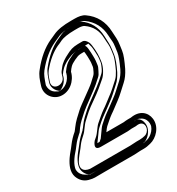

<svg xmlns="http://www.w3.org/2000/svg" viewBox="-178 -805 893 970"><g transform="rotate(-30 268.5 -319.5)"><path d="M375 -68H395H400C417 -71 426 -69 432 -65C455 -50 442 -9 413 -3C404 -1 396 1 383 1H366H365L327 3H155H93C56 -1 37 -26 70 -71C85 -92 96 -102 113 -126C122 -138 134 -150 149 -163C164 -176 178 -203 195 -218C228 -248 233 -255 281 -288C324 -318 342 -334 372 -360C389 -375 408 -409 412 -436L415 -459C418 -480 415 -535 408 -550C404 -559 394 -574 380 -574C339 -574 323 -573 299 -562L287 -556C262 -544 240 -530 226 -511C215 -497 212 -495 207 -481L204 -470C192 -427 125 -433 135 -477C142 -498 148 -517 159 -531C193 -573 228 -601 262 -617C270 -620 279 -624 293 -631C306 -637 335 -643 376 -643H396C414 -643 424 -639 429 -636C465 -611 483 -577 484 -533C485 -502 489 -491 485 -463L481 -434C479 -421 469 -395 453 -361C443 -343 436 -332 426 -323C403 -302 382 -282 358 -265C339 -251 319 -234 300 -222C284 -211 258 -188 244 -176C230 -164 213 -134 199 -122L184 -109C184 -109 146 -66 196 -66H352C360 -66 368 -68 375 -68ZM359 51H376C391 51 403 49 418 45C458 36 500 -7 494 -57C489 -98 455 -128 400 -118H382C374 -118 366 -117 357 -116H256C262 -125 272 -138 275 -140C286 -150 311 -172 324 -181C344 -194 364 -211 384 -225C410 -244 431 -266 456 -288C473 -303 486 -322 498 -345C516 -383 528 -411 531 -434L535 -463C540 -495 536 -509 535 -542C533 -600 508 -647 462 -679C447 -690 426 -693 403 -693H383C338 -693 303 -688 276 -675C260 -667 253 -665 247 -662C201 -641 160 -606 122 -558C104 -536 97 -514 88 -486C71 -437 107 -395 147 -390C198 -383 243 -423 254 -470C267 -488 273 -498 303 -512L315 -517C328 -523 331 -524 362 -524C363 -522 364 -510 365 -494C366 -474 365 -461 365 -459L362 -436C362 -434 359 -426 353 -414C348 -403 343 -398 341 -396C334 -390 325 -381 313 -370C295 -353 213 -298 195 -281C173 -261 150 -241 132 -216C126 -207 120 -201 118 -198C101 -184 85 -167 73 -151C54 -125 46 -119 30 -96C9 -65 -4 -32 6 -2C15 23 32 41 58 48C90 56 86 53 148 53H320H322ZM375 -93H395C415 -97 432 -95 446 -86C477 -65 472 -27 457 -5C449 7 435 18 418 21C411 22 400 26 383 26H366L328 28H155H91L90 27C59 24 23 3 28 -38C30 -54 38 -70 50 -86C66 -109 76 -118 92 -140C102 -154 116 -168 133 -182C142 -190 156 -216 178 -236C210 -265 219 -274 267 -308C309 -337 325 -353 355 -379C367 -389 384 -420 387 -440L390 -463C392 -478 389 -531 386 -539C384 -542 381 -548 379 -549C340 -549 328 -548 309 -539L298 -534C275 -523 257 -510 246 -496C233 -479 234 -483 231 -474L228 -463C217 -423 177 -410 148 -418C136 -421 124 -429 117 -441C110 -453 108 -469 111 -483V-484L112 -485C119 -505 124 -526 140 -546C175 -590 213 -622 251 -640H252L253 -641C260 -644 269 -647 282 -654C302 -664 332 -668 376 -668H396C417 -668 431 -665 443 -657C485 -627 507 -585 509 -534C510 -506 515 -491 510 -460L505 -430C502 -412 493 -386 476 -350C465 -329 454 -315 442 -304C420 -284 399 -263 373 -244C354 -231 334 -214 314 -201C301 -192 275 -170 261 -157C252 -149 236 -120 216 -103L202 -91H352C356 -91 364 -93 375 -93ZM359 26 320 28H148C83 28 94 32 64 24C47 20 35 8 29 -10C23 -28 30 -53 50 -82C64 -103 73 -108 93 -136C103 -150 119 -166 134 -179L136 -180L137 -181C141 -185 145 -192 152 -202C167 -223 189 -241 212 -262C227 -276 309 -333 330 -352C342 -363 351 -371 358 -377C365 -383 370 -391 376 -404C383 -418 386 -424 387 -432L390 -455C391 -462 391 -474 390 -496C389 -514 388 -523 386 -530L382 -549H362C333 -549 320 -547 304 -540L292 -534C259 -519 247 -503 234 -485L231 -481L230 -476C221 -439 186 -410 150 -415C147 -415 145 -416 142 -417C119 -425 101 -450 111 -478C121 -506 127 -525 141 -543C177 -588 217 -621 258 -640C262 -642 270 -645 287 -653C308 -664 340 -668 383 -668H403C424 -668 438 -664 447 -658C487 -630 508 -592 510 -541C511 -505 514 -495 510 -467L506 -438C503 -419 493 -393 476 -356C465 -334 454 -320 440 -307C414 -284 394 -263 370 -246C349 -231 328 -214 310 -202C293 -191 269 -169 258 -159C250 -152 243 -141 235 -130L207 -91H359H360C369 -92 375 -93 382 -93H402H404C447 -100 467 -80 470 -54C474 -19 442 14 412 21H411C398 25 390 26 376 26ZM375 -93C359 -93 351 -91 350 -91H219C221 -93 223 -96 224 -97L237 -109C257 -126 274 -155 282 -162C296 -174 322 -198 334 -206C354 -220 376 -236 394 -249C416 -265 435 -283 453 -300C457 -303 460 -307 464 -310C477 -321 487 -335 497 -355C514 -391 523 -416 525 -432L530 -461C534 -491 530 -505 529 -534C527 -582 508 -621 464 -652C448 -663 424 -668 396 -668H376C328 -668 289 -663 263 -650C250 -644 242 -640 237 -638L235 -637L233 -636C191 -616 153 -585 118 -541C103 -522 98 -502 91 -482V-481V-480C85 -454 98 -421 154 -416C210 -411 241 -440 248 -466L251 -477C255 -488 255 -485 268 -502C279 -517 295 -527 316 -537L328 -543C341 -549 339 -549 362 -549C364 -547 364 -545 365 -543C368 -536 372 -478 370 -461L367 -438C364 -415 345 -383 334 -374C317 -359 304 -348 289 -336C277 -327 264 -316 246 -303C197 -269 188 -260 156 -231C134 -211 119 -184 111 -177C94 -163 81 -149 71 -135C55 -113 44 -103 28 -81C20 -70 14 -60 11 -50C1 -21 13 10 60 23C68 25 76 26 84 27H86H88C97 28 116 28 155 28H329L367 26H383C408 26 426 21 429 20C437 18 443 16 448 14C494 -6 507 -54 467 -81C450 -93 417 -97 390 -93ZM357 26H376C386 26 388 26 397 23H399L401 22C413 19 454 -11 449 -55C445 -90 421 -95 419 -95C418 -95 415 -94 413 -94L407 -93H382C378 -93 375 -93 368 -92L363 -91H189L214 -125C222 -136 228 -146 237 -154C248 -164 271 -185 289 -197C307 -209 328 -226 349 -241C372 -257 392 -278 418 -301C432 -313 443 -329 455 -351C473 -388 483 -415 486 -436L490 -465C494 -495 491 -507 490 -542C488 -596 464 -637 426 -663C421 -667 418 -668 403 -668H383C343 -668 322 -665 306 -657C289 -649 279 -644 276 -643C239 -626 200 -594 163 -548C148 -530 142 -509 132 -481C119 -443 150 -417 158 -415C158 -415 199 -427 210 -474V-477L212 -479C224 -496 238 -514 274 -531L286 -536C305 -545 332 -549 361 -549H401L407 -527C408 -522 409 -512 410 -495C411 -474 411 -462 410 -457L407 -434C406 -429 403 -421 397 -408C391 -395 386 -388 379 -382C372 -376 363 -368 351 -357C329 -337 248 -281 234 -268C211 -247 189 -229 174 -207C167 -197 162 -191 158 -187L157 -185L156 -184C141 -171 126 -156 115 -142C95 -115 87 -108 72 -87C52 -58 42 -30 50 -7C57 15 72 24 77 25C102 32 77 28 148 28H319Z"/></g></svg>

Font: AppleStorm
Style: XbdFaxIta
Weight: 800
Foundry: Cannot Into Space Fonts
Version: Version 1.01